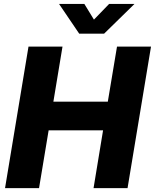

<svg xmlns="http://www.w3.org/2000/svg" viewBox="-20 -967 796 987"><path d="M5.9 0 126.5 -727.5H301.3L254.4 -444.3H534.2L581.5 -727.5H756.3L635.7 0H460.9L509.8 -296.9H230L180.7 0ZM413.6 -946.8 462.9 -866.2 541 -946.8H670.9L670.4 -945.8L515.1 -793.9H387.2L284.2 -945.8V-946.8Z"/></svg>

Font: Inter 28pt ExtraBold
Style: Italic
Weight: 800
Italic angle: -9.3988°
Designer: Rasmus Andersson
Foundry: rsms
Version: Version 4.001;git-66647c0bb